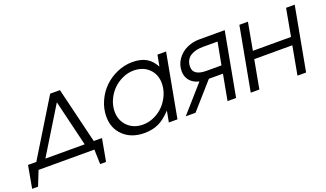

<svg xmlns="http://www.w3.org/2000/svg" viewBox="-73 -993 2638 1552"><g transform="rotate(-20 1245.5 -217.0)"><path d="M-5.9 126 28.8 -66.9H100.1L394 -546.9H478L594.2 -66.9H665L629.9 126H579.1L575.2 0H95.2L44.9 126ZM178.2 -66.9H516.1L420.9 -462.9Z M1215.8 0 1233.9 -96.2Q1180.2 -37.6 1126.7 -12.2Q1073.2 13.2 1003.9 13.2Q893.1 13.2 825 -50.5Q756.8 -114.3 756.8 -215.8Q756.8 -283.7 785.2 -347.4Q813.5 -411.1 860.6 -457.5Q907.7 -503.9 971.9 -532Q1036.1 -560.1 1104 -560.1Q1175.3 -560.1 1221.7 -533.9Q1268.1 -507.8 1298.8 -450.2L1316.9 -546.9H1391.1L1290 0ZM834 -232.9Q834 -155.3 884.5 -105.2Q935.1 -55.2 1015.1 -55.2Q1065.9 -55.2 1113.3 -77.1Q1160.6 -99.1 1195.1 -135.3Q1229.5 -171.4 1250.2 -219.5Q1271 -267.6 1271 -317.9Q1271 -395 1220.9 -443.6Q1170.9 -492.2 1089.8 -492.2Q1040.5 -492.2 993.2 -470.2Q945.8 -448.2 911.1 -412.8Q876.5 -377.4 855.2 -329.8Q834 -282.2 834 -232.9Z M1773.4 -288.1 1809.6 -480H1682.6Q1651.9 -480 1625.7 -473.9Q1599.6 -467.8 1577.6 -454.6Q1555.7 -441.4 1543.2 -418Q1530.8 -394.5 1530.8 -362.8Q1530.8 -288.1 1646.5 -288.1ZM1361.3 0 1561.5 -227.1Q1510.3 -238.8 1482.4 -272.5Q1454.6 -306.2 1454.6 -353Q1454.6 -410.2 1486.8 -455.3Q1519 -500.5 1569.1 -523.7Q1619.1 -546.9 1675.8 -546.9H1895.5L1794.4 0H1720.7L1761.7 -221.2H1640.6L1445.3 0Z M1920.4 0 2021.5 -546.9H2095.2L2052.2 -312H2380.4L2423.3 -546.9H2497.6L2396.5 0H2322.3L2367.2 -245.1H2039.6L1994.6 0Z"/></g></svg>

Font: Involve
Style: Italic
Weight: 400
Italic angle: -10.5°
Designer: Stefan Peev
Foundry: Context Ltd.
Version: Version 1.001